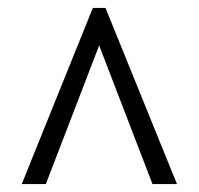

<svg xmlns="http://www.w3.org/2000/svg" viewBox="-20 -734 504 486"><path d="M35 -268H96L231 -619L366 -268H428L247 -714H215Z"/></svg>

Font: Noto Serif Condensed Medium
Style: Regular
Weight: 500
Width: 3
Designer: Monotype Design Team
Foundry: Monotype Imaging Inc.
Version: Version 2.015